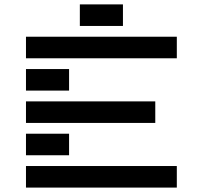

<svg xmlns="http://www.w3.org/2000/svg" viewBox="-20 -850 919 870"><path d="M781.2 -97.7V0H97.7V-97.7ZM341.8 -732.4V-830.1H537.1V-732.4ZM97.7 -585.9V-683.6H781.2V-585.9ZM97.7 -439.5V-537.1H293V-439.5ZM97.7 -293V-390.6H683.6V-293ZM97.7 -146.5V-244.1H293V-146.5Z"/></svg>

Font: Trigram
Style: Regular
Weight: 400
Designer: GGBotNet
Foundry: GGBotNet
Version: 1.05